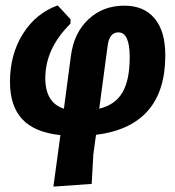

<svg xmlns="http://www.w3.org/2000/svg" viewBox="-20 -497 649 712"><path d="M178 195 204 4Q108 -6 62.5 -55Q17 -104 17 -194Q17 -295 65 -371.5Q113 -448 194 -477L242 -425L241 -409Q148 -317 148 -207Q148 -116 217 -94L243 -290Q254 -375 308 -425.5Q362 -476 441 -476Q514 -476 553.5 -428.5Q593 -381 593 -292Q593 -29 336 3L326 77L320 185ZM379 -326 348 -94Q407 -108 434 -154Q461 -200 461 -285Q461 -377 419 -377Q385 -377 379 -326Z"/></svg>

Font: Alegreya Sans SC ExtraBold
Style: Italic
Weight: 800
Italic angle: -7°
Designer: Juan Pablo del Peral
Foundry: Huerta Tipografica
Version: Version 2.007